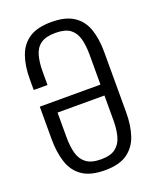

<svg xmlns="http://www.w3.org/2000/svg" viewBox="-152 -908 824 1008"><g transform="rotate(-20 260.5 -404.0)"><path d="M259 10Q178 10 132.5 -21.5Q87 -53 68.5 -109.5Q50 -166 50 -239V-421H389V-589Q389 -640 378.5 -678Q368 -716 340.5 -736.5Q313 -757 259 -757Q205 -757 176.5 -736.5Q148 -716 137.5 -678Q127 -640 127 -589V-514H50V-575Q50 -649 69.5 -703.5Q89 -758 134 -788Q179 -818 259 -818Q337 -818 382.5 -788Q428 -758 447 -703.5Q466 -649 466 -575V-238Q466 -165 447.5 -109.5Q429 -54 384 -22Q339 10 259 10ZM259 -51Q312 -51 340 -72.5Q368 -94 378.5 -132.5Q389 -171 389 -222V-360H127V-222Q127 -171 137.5 -132.5Q148 -94 176.5 -72.5Q205 -51 259 -51Z"/></g></svg>

Font: Oswald Light
Style: Regular
Weight: 300
Designer: Vernon Adams
Foundry: Vernon Adams
Version: Version 4.103;gftools[0.9.33.dev8+g029e19f]